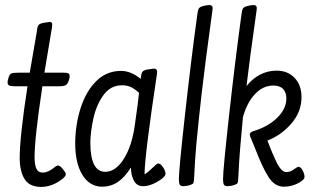

<svg xmlns="http://www.w3.org/2000/svg" viewBox="-20 -731 1242 761"><path d="M256 -430Q256 -422 254 -416Q249 -399 241.5 -394Q234 -389 212 -389H148Q117 -184 117 -108Q117 -79 124 -63Q131 -47 149 -47Q171 -47 195 -67Q204 -75 210 -75Q218 -75 229 -61Q234 -55 237.5 -49.5Q241 -44 241 -40Q241 -34 230 -24Q188 10 142 10Q96 9 77.5 -21Q59 -51 58 -102Q58 -189 89 -389H42Q24 -389 17 -392Q10 -395 10 -404Q10 -410 13 -420Q17 -436 24.5 -439.5Q32 -443 55 -443H98L126 -606Q128 -626 132.5 -631.5Q137 -637 150 -640Q174 -644 175 -644Q184 -644 186 -639.5Q188 -635 186 -622Q171 -534 156 -443H232Q246 -443 251 -440Q256 -437 256 -430Z M636 -42Q636 -34 621.5 -22.5Q607 -11 586.5 -2Q566 7 547 7Q522 7 510.5 -15.5Q499 -38 499 -67Q475 -29 447.5 -10Q420 9 383 9Q335 8 306.5 -38Q278 -84 278 -165Q279 -240 300.5 -305.5Q322 -371 362.5 -410.5Q403 -450 460 -450Q499 -450 538 -418V-421Q540 -441 544.5 -446.5Q549 -452 562 -455Q586 -459 588 -459Q598 -459 601 -454Q604 -449 602 -437Q553 -112 553 -40Q568 -49 589 -70Q602 -83 607 -83Q616 -83 626 -68.5Q636 -54 636 -42ZM531 -363Q515 -378 499.5 -385.5Q484 -393 464 -393Q418 -393 390 -354Q362 -315 350.5 -263Q339 -211 338 -167Q338 -50 397 -50Q439 -50 471.5 -102.5Q504 -155 515 -240Q529 -336 531 -363Z M689 -21Q689 -5 692.5 1Q696 7 707 7Q710 7 724 5Q739 1 743.5 -2Q748 -5 749 -19Q753 -102 758 -157Q767 -253 779.5 -362.5Q792 -472 822 -690Q824 -701 821 -706Q818 -711 810 -711Q800 -711 785 -707Q773 -704 768.5 -698Q764 -692 762 -673Q737 -491 713 -274.5Q689 -58 689 -21Z M1187 -30Q1187 -18 1161 -4.5Q1135 9 1105 9Q1069 9 1044.5 -29Q1020 -67 989 -148Q984 -160 980 -170Q976 -180 972 -189L970 -197Q970 -207 984 -211Q1043 -229 1079 -264.5Q1115 -300 1115 -341Q1115 -365 1102 -378.5Q1089 -392 1062 -392Q1021 -391 990 -357.5Q959 -324 943 -267L933 -157Q928 -102 924 -19Q923 -5 918.5 -2Q914 1 899 5Q885 7 882 7Q871 7 867.5 1Q864 -5 864 -21Q864 -58 888 -274.5Q912 -491 937 -673Q939 -692 943.5 -698Q948 -704 960 -707Q975 -711 985 -711Q993 -711 996 -706Q999 -701 997 -690Q968 -485 957 -390Q980 -419 1010.5 -435Q1041 -451 1076 -451Q1120 -451 1147.5 -422.5Q1175 -394 1175 -346Q1175 -288 1135 -241.5Q1095 -195 1040 -174Q1060 -120 1078 -84.5Q1096 -49 1115 -49Q1130 -49 1144.5 -59.5Q1159 -70 1163 -70Q1172 -70 1179.5 -55.5Q1187 -41 1187 -30Z"/></svg>

Font: Farsan
Style: Regular
Weight: 400
Version: Version 1.001g;PS 1.001;hotconv 1.0.86;makeotf.lib2.5.63406 